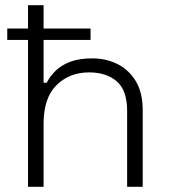

<svg xmlns="http://www.w3.org/2000/svg" viewBox="-20 -720 652 740"><path d="M88 0V-700H148V-401H160Q172 -425 193.5 -446.5Q215 -468 249.5 -481.5Q284 -495 336 -495Q389 -495 433 -473Q477 -451 503.5 -407Q530 -363 530 -296V0H470V-292Q470 -372 430 -406.5Q390 -441 323 -441Q248 -441 198 -392Q148 -343 148 -243V0ZM8 -566V-610H329V-566Z"/></svg>

Font: Space 7353
Style: Regular
Weight: 400
Designer: Christine Claussen + Ruben Lyon  (Space 7353)
Version: Version 1.000;FEAKit 1.0